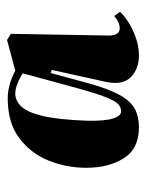

<svg xmlns="http://www.w3.org/2000/svg" viewBox="47 -834 424 559"><g transform="rotate(-90 259.5 -554.0)"><path d="M436 -450Q436 -418 457 -418Q475 -418 493 -434L505 -417Q497 -407 477 -394Q457 -381 431 -371.5Q405 -362 378 -362Q339 -362 315 -385.5Q291 -409 301 -458L336 -616L327 -619L297 -509Q281 -451 263.5 -419Q246 -387 223.5 -374.5Q201 -362 169 -362Q106 -362 78.5 -406.5Q51 -451 51 -515Q51 -573 72 -625Q93 -677 137.5 -710.5Q182 -744 253 -744Q271 -744 291 -739Q311 -734 334 -722L423 -746L441 -735ZM215 -414Q228 -414 237 -423Q246 -432 256.5 -458.5Q267 -485 281 -535L326 -700Q313 -709 296.5 -715.5Q280 -722 267 -722Q246 -722 229 -704Q212 -686 201.5 -640.5Q191 -595 188 -512Q187 -461 194.5 -437.5Q202 -414 215 -414Z"/></g></svg>

Font: Literata 72pt Black
Style: Italic
Weight: 900
Italic angle: -2°
Designer: Latin by Veronika Burian and Jose Scaglione. Greek by Irene Vlachou. Cyrillic by Vera Evstafieva
Foundry: TypeTogether
Version: Version 3.002